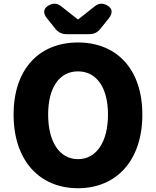

<svg xmlns="http://www.w3.org/2000/svg" viewBox="-20 -943 826 1017"><path d="M393 54C596 54 734 -92 734 -336C734 -579 596 -718 393 -718C190 -718 52 -580 52 -336C52 -92 190 54 393 54ZM228 -847 273 -791C289 -771 308 -762 334 -762H452C478 -762 497 -771 513 -792L557 -847C578 -874 576 -898 550 -913C526 -928 503 -927 481 -909L395 -841H391L305 -909C283 -927 260 -928 236 -913L234 -912C210 -897 207 -873 228 -847ZM235 -336C235 -480 295 -565 393 -565C491 -565 552 -480 552 -336C552 -192 491 -100 393 -100C295 -100 235 -192 235 -336Z"/></svg>

Font: コーポレート・ロゴ（ラウンド）ver3 Bold
Style: Regular
Weight: 700
Designer: [KANA_main] LOGOTYPE.JP [Source Han Sans] Ryoko NISHIZUKA 西塚涼子 (kana, bopomofo & ideographs); Paul D. Hunt (Latin, Greek
Version: Version 12.001;FEAKit 1.0